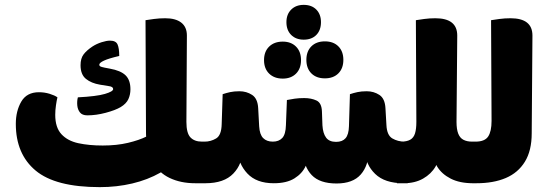

<svg xmlns="http://www.w3.org/2000/svg" viewBox="-20 -753 2265 789"><path d="M390 16Q208 16 126.5 -52Q45 -120 45 -244Q45 -297 67.5 -335.5Q90 -374 140 -374Q163 -374 184 -367.5Q205 -361 216 -353Q213 -341 210 -320.5Q207 -300 207 -281Q207 -229 232.5 -201.5Q258 -174 302 -164.5Q346 -155 402 -155Q460 -155 506 -166Q552 -177 582 -192Q612 -207 621 -218L724 -115Q691 -73 639 -43.5Q587 -14 523.5 1Q460 16 390 16ZM339 -279Q318 -279 308.5 -291Q299 -303 297.5 -320.5Q296 -338 300 -353Q377 -357 411 -367Q445 -377 445 -387Q445 -392 440.5 -395Q436 -398 428 -399L391 -405Q355 -411 333 -429Q311 -447 311 -485Q311 -513 323.5 -529.5Q336 -546 360 -562Q377 -573 397.5 -579.5Q418 -586 432 -586Q456 -586 463 -570.5Q470 -555 470 -523Q427 -513 407.5 -504Q388 -495 388 -487Q388 -483 391.5 -480.5Q395 -478 410 -475L431 -471Q476 -463 496 -443.5Q516 -424 516 -386Q516 -364 507.5 -345.5Q499 -327 476 -313Q454 -300 414.5 -289.5Q375 -279 339 -279ZM826 0V-171Q836 -155 841 -134Q846 -113 846 -86Q846 -59 841 -37Q836 -15 826 0ZM748 -607 746 -252Q746 -206 762.5 -188.5Q779 -171 810 -171H826V0H782Q723 0 677.5 -21.5Q632 -43 606.5 -88.5Q581 -134 580 -205L578 -670Q590 -672 612.5 -675Q635 -678 659 -678Q702 -678 725 -660Q748 -642 748 -607Z M1224 -131 1250 -134Q1250 -101 1236 -70.5Q1222 -40 1190 -20Q1158 0 1105 0Q1034 0 996.5 -40Q959 -80 957 -135L975 -134Q977 -80 939 -40Q901 0 824 0H810V-171H821Q846 -171 868 -184Q890 -197 891 -243L895 -366Q910 -371 926 -374.5Q942 -378 964 -378Q993 -378 1016 -363Q1039 -348 1041 -308L1045 -234Q1047 -200 1061.5 -185.5Q1076 -171 1101 -171Q1126 -171 1140 -186Q1154 -201 1155 -239L1159 -342Q1174 -345 1191 -347.5Q1208 -350 1230 -350Q1259 -350 1280.5 -340Q1302 -330 1303 -294L1305 -238Q1307 -205 1320 -187.5Q1333 -170 1361 -170Q1387 -170 1400 -185Q1413 -200 1414 -234L1418 -366Q1433 -371 1449 -374.5Q1465 -378 1487 -378Q1516 -378 1539 -363Q1562 -348 1564 -308L1568 -239Q1570 -197 1592.5 -184Q1615 -171 1643 -171H1655V0H1638Q1561 0 1521.5 -38.5Q1482 -77 1480 -132L1495 -134Q1495 -73 1462.5 -36Q1430 1 1363 1Q1294 1 1261 -33.5Q1228 -68 1224 -131ZM1655 0V-171Q1665 -155 1670 -134Q1675 -113 1675 -86Q1675 -59 1670 -37Q1665 -15 1655 0ZM1228 -590Q1196 -590 1176.5 -609.5Q1157 -629 1157 -662Q1157 -694 1176.5 -713.5Q1196 -733 1228 -733Q1261 -733 1280 -713.5Q1299 -694 1299 -662Q1299 -629 1280 -609.5Q1261 -590 1228 -590ZM1142 -430Q1107 -430 1086 -450.5Q1065 -471 1065 -506Q1065 -541 1086 -561.5Q1107 -582 1142 -582Q1176 -582 1196.5 -561.5Q1217 -541 1217 -506Q1217 -471 1196.5 -450.5Q1176 -430 1142 -430ZM1315 -431Q1280 -431 1259.5 -451.5Q1239 -472 1239 -507Q1239 -542 1259.5 -562.5Q1280 -583 1315 -583Q1350 -583 1370.5 -562.5Q1391 -542 1391 -507Q1391 -472 1370.5 -451.5Q1350 -431 1315 -431Z M1611 0V-171H1628Q1652 -171 1666 -179Q1680 -187 1685.5 -205Q1691 -223 1691 -252L1689 -670Q1701 -672 1723 -675Q1745 -678 1769 -678Q1859 -678 1859 -607L1856 -252Q1856 -222 1863 -204Q1870 -186 1884.5 -178.5Q1899 -171 1920 -171H1936V0H1924Q1869 0 1832 -19Q1795 -38 1776.5 -68.5Q1758 -99 1757 -134L1788 -135Q1788 -100 1770 -69Q1752 -38 1718.5 -19Q1685 0 1639 0ZM1936 0V-171Q1946 -155 1951 -134Q1956 -113 1956 -86Q1956 -59 1951 -37Q1946 -15 1936 0Z M1920 0V-171H1934Q1972 -171 1986 -192Q2000 -213 2000 -256L1998 -670Q2010 -672 2032 -675Q2054 -678 2078 -678Q2168 -678 2168 -607L2165 -205Q2165 -134 2137 -88.5Q2109 -43 2058.5 -21.5Q2008 0 1938 0Z"/></svg>

Font: Baloo Bhaijaan 2 ExtraBold
Style: Regular
Weight: 800
Designer: Sanskriti Dholi, Noopur Datye and Ek Type
Foundry: Ek Type
Version: Version 1.701